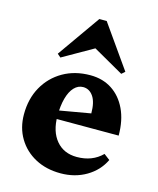

<svg xmlns="http://www.w3.org/2000/svg" viewBox="-121 -886 811 986"><g transform="rotate(15 285.0 -393.5)"><path d="M295.2 15.2Q219 15.2 160.7 -16Q102.4 -47.2 69.2 -102.6Q36 -158 36 -229.2Q36 -312.4 71.6 -375.7Q107.2 -439 170 -475.1Q232.8 -511.2 314.6 -511.2Q380.2 -511.2 429.3 -479.4Q478.4 -447.6 506.3 -388.9Q534.2 -330.2 534.2 -249.2H152V-285.2L369 -323Q369 -382.4 348.3 -412.6Q327.6 -442.8 294.4 -442.8Q267.4 -442.8 246.9 -421.2Q226.4 -399.6 215.4 -359.5Q204.4 -319.4 204.4 -265.2Q204.4 -183.2 244.6 -135.3Q284.8 -87.4 354.2 -87.4Q436.6 -87.4 488.6 -139.6L520.2 -115.6Q491.4 -55.4 431.5 -20.1Q371.6 15.2 295.2 15.2ZM141.2 -559 123.4 -574.6 283.4 -801.8H322.6L482.6 -574.6L464.8 -559L297 -654.6H309Z"/></g></svg>

Font: Platypi Light
Style: Regular
Weight: 300
Designer: David Sargent
Foundry: Bolt Cutter Type
Version: Version 1.200